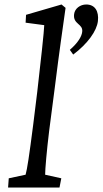

<svg xmlns="http://www.w3.org/2000/svg" viewBox="-20 -835 457 855"><path d="M16 0H245L253 -41L181 -57C181 -81 188 -163 199 -253L224 -445C245 -613 258 -700 272 -800L254 -815L96 -769L94 -734L177 -723C177 -702 160 -547 146 -427L128 -281C110 -140 101 -82 94 -57L19 -41ZM291 -613 306 -592C370 -640 411 -697 416 -741C421 -785 403 -815 364 -815C337 -815 313 -797 310 -772C304 -726 351 -730 346 -693C344 -674 329 -646 291 -613Z"/></svg>

Font: TPK Tissa Web
Style: Italic
Weight: 400
Italic angle: -7°
Designer: Jacques Le Bailly, Suppakit Chalermlarp | Katatrad Co.,Ltd.
Foundry: Jacques Le Bailly, Cadson Demak Co.,Ltd.
Version: Version 5.000;Glyphs 3.1.2 (3151)